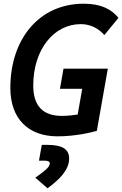

<svg xmlns="http://www.w3.org/2000/svg" viewBox="-20 -723 657 1032"><path d="M289.6 9.8C384.8 9.8 469.2 -10.7 500.5 -19.5L559.6 -354H321.3L302.2 -245.6H421.9L397.5 -107.4C372.1 -103.5 343.3 -100.1 312 -100.1C210.4 -100.1 158.7 -154.3 158.7 -263.2C158.7 -456.5 269 -593.3 414.1 -593.3C469.7 -593.3 511.2 -567.9 541 -534.7L616.7 -627C580.6 -671.4 525.9 -703.1 430.7 -703.1C188 -703.1 35.6 -510.7 35.6 -250.5C35.6 -86.9 129.9 9.8 289.6 9.8ZM235.4 289.1C298.3 242.7 351.6 191.9 351.6 128.9C351.6 78.6 314 55.7 235.4 55.7H204.6L189.5 140.6H221.2C238.8 140.6 247.6 145.5 247.6 155.8C247.6 175.8 216.8 198.7 169.9 231.9Z"/></svg>

Font: Cascadia Mono SemiBold
Style: Italic
Weight: 600
Italic angle: -10°
Monospace: yes
Designer: Aaron Bell
Foundry: Saja Typeworks
Version: Version 2404.023